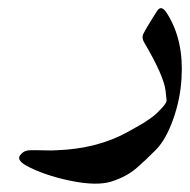

<svg xmlns="http://www.w3.org/2000/svg" viewBox="-20 -246 466 471"><path d="M42.5 159.2Q20.5 146 29.5 134.5Q38.6 123 52.2 122.6Q65.9 122.1 86.9 122.8Q107.9 123.5 118.2 122.6Q218.3 119.1 292.5 78.1Q293.5 77.6 301.3 73.2Q309.1 68.8 311.3 67.6Q313.5 66.4 320.8 62.3Q328.1 58.1 331.1 56.2Q334 54.2 340.6 50Q347.2 45.9 350.6 43.2Q354 40.5 359.4 36.4Q364.7 32.2 377 19Q389.2 5.9 388.7 0.2Q388.2 -5.4 386.2 -22.9Q382.3 -59.6 333 -143.1Q328.6 -151.9 330.1 -158.7Q331.1 -165.5 365.7 -219.7Q376.5 -235.8 391.1 -210.9Q431.2 -146 425.3 -53.7Q422.4 -2.9 404.8 46.6Q387.2 96.2 362.8 121.1Q338.4 146 314.7 166.5Q291 187 254.4 199Q217.8 210.9 152.1 197.3Q86.4 183.6 42.5 159.2Z"/></svg>

Font: Amiri Typewriter
Style: Bold
Weight: 700
Monospace: yes
Designer: Khaled Hosny
Version: Version 1.1